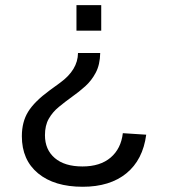

<svg xmlns="http://www.w3.org/2000/svg" viewBox="-20 -548 651 738"><path d="M369.1 -528.3V-430.2H273.9V-528.3ZM64 -24.4Q64 -79.6 88.4 -118.9Q112.8 -158.2 170.9 -200.7L210.4 -229.5Q279.3 -279.3 279.8 -344.2H365.2Q364.3 -299.3 348.1 -268.8Q332 -238.3 307.9 -216.6Q283.7 -194.8 257.3 -176.3Q229.5 -156.2 205.8 -136.7Q182.1 -117.2 167.5 -91.6Q152.8 -65.9 152.8 -28.3Q152.8 27.3 190.7 59.6Q228.5 91.8 296.9 91.8Q365.2 91.8 405.3 57.6Q445.3 23.4 452.1 -36.1L542 -30.3Q529.3 66.4 465.8 118.2Q402.3 169.9 297.9 169.9Q189 169.9 126.5 118.4Q64 66.9 64 -24.4Z"/></svg>

Font: Arimo
Style: Regular
Weight: 400
Designer: Steve Matteson
Foundry: Monotype Imaging Inc.
Version: Version 1.33